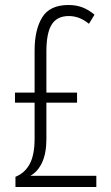

<svg xmlns="http://www.w3.org/2000/svg" viewBox="-20 -744 442 764"><path d="M252.4 -724.1Q283.7 -724.1 308.6 -714.4Q333.5 -704.6 356 -685.5L334 -649.4Q311 -667.5 291.7 -673.8Q272.5 -680.2 253.9 -680.2Q207 -680.2 185.8 -646.5Q164.6 -612.8 164.6 -539.1V-375.5H286.6V-335.4H164.6V-189.9Q164.6 -134.8 147.7 -97.9Q130.9 -61 100.6 -44.4H363.3V0H41.5V-40.5Q79.1 -55.7 98.4 -91.8Q117.7 -127.9 117.7 -192.9V-335.4H39.6V-375.5H117.7V-543.5Q117.7 -625.5 147.9 -674.8Q178.2 -724.1 252.4 -724.1Z"/></svg>

Font: Open Sans Condensed Light
Style: Regular
Weight: 300
Width: 3
Designer: Monotype Design Team
Foundry: Monotype Imaging Inc.
Version: Version 3.003; ttfautohint (v1.8.4)